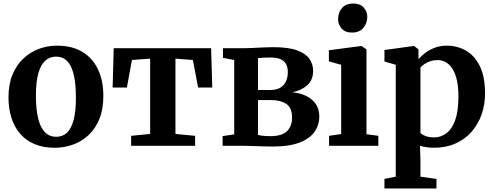

<svg xmlns="http://www.w3.org/2000/svg" viewBox="-20 -824 2794 1085"><path d="M28 -274Q28 -347 50.5 -401.8Q73 -456.5 111.8 -493Q150.5 -529.5 199.5 -547.8Q248.5 -566 302.5 -566Q387 -566 445.2 -531Q503.5 -496 533.8 -432Q564 -368 564 -281Q564 -206.5 541.5 -151.5Q519 -96.5 480.5 -60.5Q442 -24.5 392.5 -6.8Q343 11 289 11Q226 11 177.5 -8.8Q129 -28.5 95.8 -66Q62.5 -103.5 45.2 -156.2Q28 -209 28 -274ZM298 -51Q334.5 -51 359 -74.5Q383.5 -98 396.2 -146.5Q409 -195 409 -270Q409 -324.5 403 -367.8Q397 -411 383.8 -441.5Q370.5 -472 349 -488Q327.5 -504 296.5 -504Q260.5 -504 235 -480.5Q209.5 -457 196.2 -408.8Q183 -360.5 183 -285Q183 -230 189.5 -186.8Q196 -143.5 209.8 -113.2Q223.5 -83 245.2 -67Q267 -51 298 -51Z M721 0V-56.5L828.5 -67V-492.5L725.5 -485L697 -329.5H616.5L622.5 -551.5H1173L1179.5 -329.5H1099.5L1070 -485L971.5 -492.5V-67L1082.5 -56.5V0Z M1519.5 4Q1493.5 4 1463 3Q1432.5 2 1404.2 1Q1376 0 1356 0H1238V-55L1303.5 -64.5V-485L1240 -497V-551.5H1361Q1379 -551.5 1407.5 -553Q1436 -554.5 1467.2 -556Q1498.5 -557.5 1523.5 -557.5Q1610.5 -557.5 1659.5 -539.2Q1708.5 -521 1729 -490.8Q1749.5 -460.5 1749.5 -424Q1749.5 -372.5 1717 -343Q1684.5 -313.5 1632.5 -302.5Q1678 -298 1712 -281Q1746 -264 1765.2 -235.2Q1784.5 -206.5 1784.5 -165Q1784.5 -119.5 1758.8 -81Q1733 -42.5 1675 -19.2Q1617 4 1519.5 4ZM1506 -54.5Q1574.5 -54.5 1602.5 -83.2Q1630.5 -112 1630.5 -159Q1630.5 -215 1598 -236.8Q1565.5 -258.5 1514 -258.5H1438V-61.5Q1444.5 -59.5 1455.2 -58Q1466 -56.5 1479.2 -55.5Q1492.5 -54.5 1506 -54.5ZM1438 -315.5H1507Q1544 -315.5 1565.8 -329.5Q1587.5 -343.5 1597 -366.5Q1606.5 -389.5 1606.5 -416.5Q1606.5 -441.5 1597.5 -460Q1588.5 -478.5 1567.2 -488.8Q1546 -499 1507.5 -499Q1489.5 -499 1471.8 -498.2Q1454 -497.5 1438 -496Z M1839.5 0V-56.5L1908 -66.5V-458L1838.5 -477V-540L2020.5 -564H2023.5L2051 -544.5V-65.5L2118 -56.5V0ZM1968 -640Q1930 -640 1910.2 -663.2Q1890.5 -686.5 1890.5 -716Q1890.5 -752 1912.2 -778Q1934 -804 1976.5 -804H1977.5Q2015.5 -804 2035.5 -781.2Q2055.5 -758.5 2055.5 -729Q2055.5 -693.5 2033.5 -666.8Q2011.5 -640 1969 -640Z M2152.5 241V187L2216.5 174.5V-458L2152.5 -476.5V-541.5L2317 -564H2320.5L2345 -544.5V-489Q2359 -506.5 2382.2 -524.5Q2405.5 -542.5 2436.8 -554.2Q2468 -566 2505 -566Q2564 -566 2613 -538Q2662 -510 2691.5 -450.5Q2721 -391 2721 -295Q2721 -233 2701.8 -177.8Q2682.5 -122.5 2645.2 -79.8Q2608 -37 2554 -13Q2500 11 2430.5 11Q2410 11 2388 7.5Q2366 4 2353.5 -0.5L2356 80.5V174.5L2446.5 187V241ZM2432.5 -47.5Q2471 -47.5 2502.2 -70.5Q2533.5 -93.5 2552 -144.2Q2570.5 -195 2570.5 -278.5Q2570.5 -333.5 2561.5 -372.5Q2552.5 -411.5 2536.2 -436.2Q2520 -461 2498.8 -472.8Q2477.5 -484.5 2452.5 -484.5Q2430.5 -484.5 2411.5 -478Q2392.5 -471.5 2378.2 -461.8Q2364 -452 2356 -442.5V-73Q2363.5 -63.5 2384.2 -55.5Q2405 -47.5 2432.5 -47.5Z"/></svg>

Font: Merriweather 28pt
Style: Bold
Weight: 700
Version: Version 2.100